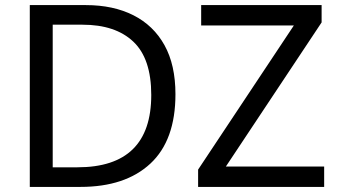

<svg xmlns="http://www.w3.org/2000/svg" viewBox="-20 -734 1332 754"><path d="M669 -364Q669 -183 570.5 -91.5Q472 0 296 0H97V-714H317Q425 -714 504 -674Q583 -634 626 -556.5Q669 -479 669 -364ZM574 -361Q574 -504 503.5 -570.5Q433 -637 304 -637H187V-77H284Q574 -77 574 -361ZM1253 0H758V-68L1134 -634H770V-714H1243V-646L867 -80H1253Z"/></svg>

Font: Noto IKEA Simplified Chinese
Style: Regular
Weight: 400
Designer: Monotype Design Team
Foundry: Monotype Imaging Inc.
Version: Version 1.100